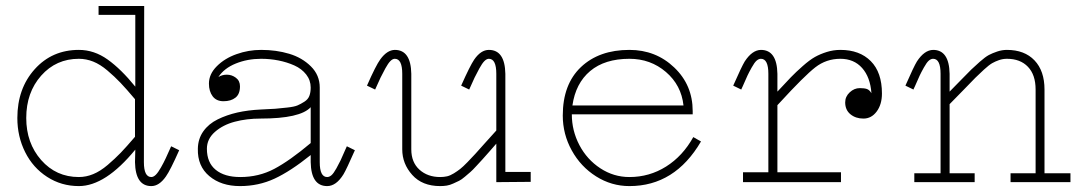

<svg xmlns="http://www.w3.org/2000/svg" viewBox="-20 -610 3638 643"><path d="M433.1 -560.1H310.1V-589.8H462.9L461.9 -66.9Q461.9 -17.1 486.8 -17.1Q494.1 -17.1 502 -24.9Q509.8 -32.7 519 -49.1Q528.3 -65.4 535.2 -80.3Q542 -95.2 553.2 -120.1L580.1 -106.9Q550.3 -39.6 535.6 -19Q513.2 13.2 486.8 13.2Q433.6 13.2 432.1 -66.9L433.1 -108.9Q333 13.2 244.1 13.2Q185.5 13.2 137.9 -17.6Q90.3 -48.3 64.2 -100.6Q38.1 -152.8 38.1 -214.8Q38.1 -313.5 96.2 -378.2Q154.3 -442.9 244.1 -442.9Q295.4 -442.9 340.6 -410.6Q385.7 -378.4 433.1 -319.8ZM432.1 -277.8Q403.3 -312 383.5 -332.8Q363.8 -353.5 339.6 -374Q315.4 -394.5 292 -403.8Q268.6 -413.1 244.1 -413.1Q168 -413.1 117.9 -356.7Q67.9 -300.3 67.9 -214.8Q67.9 -130.9 117.9 -74Q168 -17.1 244.1 -17.1Q268.6 -17.1 292.2 -26.9Q315.9 -36.6 340.6 -57.6Q365.2 -78.6 384.3 -98.4Q403.3 -118.2 432.1 -151.9Z M1020.5 -90.8Q953.1 -36.6 899.4 -11.7Q845.7 13.2 783.7 13.2Q720.7 13.2 680.9 -20.3Q641.1 -53.7 642.6 -111.8Q643.1 -145 660.9 -170.2Q678.7 -195.3 709 -210.2Q739.3 -225.1 774.9 -233.2Q810.5 -241.2 852.5 -243.2Q886.2 -244.6 902.1 -245.8Q918 -247.1 941.9 -249.8Q965.8 -252.4 976.6 -257.1Q987.3 -261.7 999.5 -269.5Q1011.7 -277.3 1016.1 -289.1Q1020.5 -300.8 1020.5 -316.9Q1020.5 -341.3 1005.4 -360.6Q990.2 -379.9 965.6 -390.9Q940.9 -401.9 912.6 -407.5Q884.3 -413.1 854.5 -413.1Q808.6 -413.1 769.5 -397.2Q730.5 -381.3 711.4 -352.1Q724.1 -359.9 739.7 -359.9Q756.3 -359.9 770 -349.6Q783.7 -339.4 783.7 -320.8Q783.7 -294.9 768.6 -283Q753.4 -271 728.5 -271Q704.6 -271 692.1 -287.6Q679.7 -304.2 679.7 -330.1Q679.7 -361.8 706.1 -388.2Q732.4 -414.6 772.2 -428.7Q812 -442.9 854.5 -442.9Q905.3 -442.9 948.5 -429.9Q991.7 -417 1021.2 -387.7Q1050.8 -358.4 1050.8 -316.9V-66.9Q1050.8 -17.1 1075.7 -17.1Q1083 -17.1 1090.1 -23.2Q1097.2 -29.3 1106.7 -46.4Q1116.2 -63.5 1120.6 -73Q1125 -82.5 1137.2 -110.4Q1140.1 -116.7 1141.6 -120.1L1168.5 -106.9Q1140.1 -42.5 1130.4 -26.4Q1106 13.2 1075.7 13.2Q1022 13.2 1020.5 -66.9ZM672.9 -111.8Q672.9 -65.4 702.4 -41.3Q731.9 -17.1 784.7 -17.1Q846.7 -17.1 898.4 -44.4Q950.2 -71.8 1020.5 -130.9V-251Q985.4 -212.9 852.5 -212.9Q806.2 -212.9 766.4 -202.4Q726.6 -191.9 699.7 -168.2Q672.9 -144.5 672.9 -111.8Z M1757.3 -34.2V-1L1642.1 0V-128.9Q1634.8 -120.6 1618.7 -102.1Q1602.5 -83.5 1595.9 -76.4Q1589.4 -69.3 1575.9 -54.7Q1562.5 -40 1555.7 -34.2Q1548.8 -28.3 1537.1 -18.3Q1525.4 -8.3 1517.3 -4.4Q1509.3 -0.5 1498 4.6Q1486.8 9.8 1476.3 11.5Q1465.8 13.2 1454.1 13.2Q1394 13.2 1360.6 -24.2Q1327.1 -61.5 1327.1 -109.9V-362.8Q1327.1 -413.1 1302.2 -413.1Q1294.9 -413.1 1287.4 -405.5Q1279.8 -397.9 1270.5 -380.9Q1261.2 -363.8 1254.4 -349.9Q1247.6 -335.9 1236.3 -310.1L1209 -323.2Q1238.8 -391.1 1253.9 -411.6Q1276.4 -442.4 1302.2 -442.9Q1356 -442.9 1357.4 -362.8V-109.9Q1357.4 -66.4 1384.8 -41.7Q1412.1 -17.1 1454.1 -17.1Q1466.3 -17.1 1477.1 -19.5Q1487.8 -22 1500 -29.5Q1512.2 -37.1 1521.2 -44.2Q1530.3 -51.3 1545.7 -67.1Q1561 -83 1571.8 -94.7Q1582.5 -106.4 1604.2 -130.9Q1626 -155.3 1642.1 -172.9V-362.8Q1642.1 -413.1 1617.2 -413.1Q1609.9 -413.1 1602.3 -405.5Q1594.7 -397.9 1585.4 -380.9Q1576.2 -363.8 1569.3 -349.9Q1562.5 -335.9 1551.3 -310.1L1524.4 -323.2Q1554.2 -390.1 1567.9 -410.2Q1590.3 -442.9 1617.2 -442.9Q1670.9 -442.9 1672.4 -362.8V-34.2Z M1864.7 -223.1Q1864.7 -327.6 1925.5 -385.3Q1986.3 -442.9 2087.9 -442.9Q2176.3 -442.9 2238 -384Q2299.8 -325.2 2299.8 -237.8V-227.1H1895Q1895 -172.4 1920.4 -124Q1945.8 -75.7 1990.5 -46.4Q2035.2 -17.1 2087.9 -17.1Q2154.8 -17.1 2210.7 -52.2Q2266.6 -87.4 2301.8 -150.9L2327.6 -136.2Q2240.2 13.2 2087.9 13.2Q2027.8 13.2 1976.3 -19.3Q1924.8 -51.8 1894.8 -106.2Q1864.7 -160.6 1864.7 -223.1ZM2269 -256.8Q2261.7 -324.7 2210.2 -368.9Q2158.7 -413.1 2087.9 -413.1Q2005.4 -413.1 1956.5 -372.1Q1907.7 -331.1 1897 -256.8Z M2794.4 -442.9Q2858.9 -442.9 2896.2 -405.3Q2933.6 -367.7 2933.6 -296.9Q2933.6 -260.3 2916 -236.6Q2898.4 -212.9 2871.6 -212.9Q2845.7 -212.9 2828.1 -227.3Q2810.5 -241.7 2810.5 -267.1Q2810.5 -286.6 2825.7 -300.8Q2840.8 -314.9 2859.4 -314.9Q2874.5 -314.9 2883.1 -312Q2891.6 -309.1 2898.4 -297.9Q2894.5 -351.6 2867.2 -382.3Q2839.8 -413.1 2794.4 -413.1Q2747.1 -413.1 2710.4 -384.5Q2673.8 -356 2591.3 -266.1Q2585.9 -260.7 2583.5 -257.8V-33.2H2796.4V0H2468.3V-33.2H2553.2V-362.8Q2553.2 -413.1 2528.3 -413.1Q2521 -413.1 2513.9 -407Q2506.8 -400.9 2497.3 -383.8Q2487.8 -366.7 2483.4 -357.2Q2479 -347.7 2466.8 -319.8Q2465.3 -316.9 2464.4 -314.7Q2463.4 -312.5 2462.4 -310.1L2435.5 -323.2Q2463.9 -387.7 2474.1 -404.3Q2499 -442.4 2528.3 -442.9Q2582 -442.9 2583.5 -362.8V-303.2Q2611.8 -334 2628.7 -351.3Q2645.5 -368.7 2668.5 -388.9Q2691.4 -409.2 2709.2 -419.2Q2727.1 -429.2 2749 -436Q2771 -442.9 2794.4 -442.9Z M3129.9 -362.8Q3129.9 -413.1 3105 -413.1Q3097.7 -413.1 3090.6 -407Q3083.5 -400.9 3074 -383.8Q3064.5 -366.7 3060.1 -357.2Q3055.7 -347.7 3043.5 -319.8Q3042 -316.9 3041 -314.7Q3040 -312.5 3039.1 -310.1L3012.2 -323.2Q3040.5 -387.7 3050.8 -404.3Q3075.7 -442.4 3105 -442.9Q3158.7 -442.9 3160.2 -362.8V-303.2Q3173.8 -316.9 3198 -341.8Q3222.2 -366.7 3232.7 -377Q3243.2 -387.2 3261.5 -403.3Q3279.8 -419.4 3291.7 -425.8Q3303.7 -432.1 3319.8 -437.5Q3335.9 -442.9 3352.1 -442.9Q3411.1 -442.9 3444.6 -407.7Q3478 -372.6 3478 -310.1V-29.8H3564.9V0H3364.3V-29.8H3448.2V-310.1Q3448.2 -359.4 3422.6 -386.2Q3397 -413.1 3352.1 -413.1Q3338.4 -413.1 3325.7 -408.7Q3313 -404.3 3302.7 -398.4Q3292.5 -392.6 3275.4 -377Q3258.3 -361.3 3246.3 -349.4Q3234.4 -337.4 3207.3 -309.3Q3180.2 -281.2 3160.2 -261.2V-29.8H3244.1V0H3042V-29.8H3129.9Z"/></svg>

Font: Compagnon Light
Style: Regular
Weight: 400
Designer: Juliette Duhe, Lea Pradine
Foundry: Velvetyne Type Foundry
Version: Version 1.000;PS 001.000;hotconv 1.0.88;makeotf.lib2.5.64775